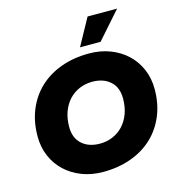

<svg xmlns="http://www.w3.org/2000/svg" viewBox="-127 -998 1035 1118"><g transform="rotate(-15 390.0 -439.0)"><path d="M358 10Q288 10 230 -12.5Q172 -35 130 -74.5Q88 -114 64.5 -168.5Q41 -223 41 -288Q41 -377 71 -449Q101 -521 155.5 -572Q210 -623 286 -650.5Q362 -678 454 -678Q524 -678 582 -655.5Q640 -633 682 -593.5Q724 -554 747.5 -499Q771 -444 771 -380Q771 -291 741 -219Q711 -147 656.5 -96Q602 -45 526 -17.5Q450 10 358 10ZM382 -154Q424 -154 460 -169.5Q496 -185 522.5 -213.5Q549 -242 564 -282.5Q579 -323 579 -374Q579 -441 538 -477.5Q497 -514 430 -514Q388 -514 352 -498.5Q316 -483 289.5 -454.5Q263 -426 248 -385.5Q233 -345 233 -294Q233 -227 274 -190.5Q315 -154 382 -154ZM414 -726 503 -888H681L538 -726Z"/></g></svg>

Font: Celebes Black
Style: Italic
Weight: 900
Italic angle: -10°
Designer: Anugrah Pasau
Foundry: Lafontype
Version: Version 1.000; ttfautohint (v1.8.4)